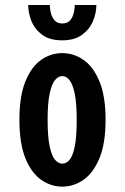

<svg xmlns="http://www.w3.org/2000/svg" viewBox="-20 -720 490 752"><path d="M224 11Q179.5 11 141.2 -15.8Q103 -42.5 79.5 -100.2Q56 -158 56 -251Q56 -343.5 79.5 -401.2Q103 -459 141.2 -485.5Q179.5 -512 224 -512Q268.5 -512 307 -485.5Q345.5 -459 369.5 -401.2Q393.5 -343.5 393.5 -251Q393.5 -158 369.5 -100.2Q345.5 -42.5 307 -15.8Q268.5 11 224 11ZM224 -79Q239 -79 251.8 -93.2Q264.5 -107.5 272.5 -144.8Q280.5 -182 280.5 -251Q280.5 -316.5 272.5 -354Q264.5 -391.5 251.8 -406.8Q239 -422 224 -422Q209 -422 196 -407Q183 -392 174.8 -354.8Q166.5 -317.5 166.5 -251Q166.5 -182.5 174.8 -145.2Q183 -108 196.2 -93.5Q209.5 -79 224 -79ZM223 -562Q174.5 -562 145.2 -583.8Q116 -605.5 103.2 -637.5Q90.5 -669.5 90.5 -700.5H175Q175 -691 178.2 -673.5Q181.5 -656 192.2 -642Q203 -628 224 -628Q246 -628 256.2 -642Q266.5 -656 269.8 -673.5Q273 -691 273 -700.5H357.5Q357.5 -669.5 344.2 -637.5Q331 -605.5 301.5 -583.8Q272 -562 223 -562Z"/></svg>

Font: Trispace Condensed Medium
Style: Regular
Weight: 500
Width: 3
Designer: Tyler Finck
Foundry: Etcetera Type Company
Version: Version 1.210; ttfautohint (v1.8.3)